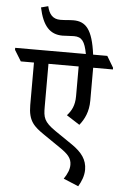

<svg xmlns="http://www.w3.org/2000/svg" viewBox="-110 -931 718 1134"><g transform="rotate(5 249.0 -364.0)"><path d="M373 -204C402 -240 425 -286 425 -352V-547H542V-557L502 -624H418C399 -772 358 -816 285 -816C258 -816 238 -812 207 -812C162 -812 140 -839 129 -886L87 -875C110 -767 153 -720 228 -720C249 -720 271 -723 296 -723C343 -723 361 -698 375 -624H-44V-612L-4 -547H74V-295C74 -200 109 -170 172 -127L267 -62C319 -27 341 -3 341 36C341 62 331 88 309 121L398 158C415 129 430 95 430 57C430 -2 398 -44 340 -84L236 -155C165 -204 160 -229 160 -293V-547H339V-371C339 -315 321 -283 295 -254Z"/></g></svg>

Font: Noto Serif Devanagari SemiCondensed Medium
Style: Regular
Weight: 500
Width: 4
Designer: Universal Thirst, Indian Type Foundry and the Monotype Design Team
Foundry: Monotype Imaging Inc.
Version: Version 2.004